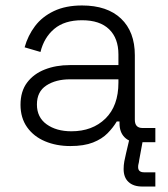

<svg xmlns="http://www.w3.org/2000/svg" viewBox="-20 -520 614 702"><path d="M237 14Q186 14 144.5 -3.5Q103 -21 79 -55Q55 -89 55 -137Q55 -186 79 -218Q103 -250 144 -266Q185 -282 235 -282H413V-321Q413 -380 379 -413Q345 -446 280 -446Q216 -446 178.5 -414.5Q141 -383 128 -330L70 -347Q82 -390 108 -424.5Q134 -459 177 -479.5Q220 -500 280 -500Q372 -500 422.5 -452Q473 -404 473 -318V-82Q473 -52 501 -52H548V0H484Q453 0 435 -18.5Q417 -37 417 -69V-76H407Q394 -54 373.5 -33Q353 -12 320 1Q287 14 237 14ZM241 -40Q318 -40 365.5 -86.5Q413 -133 413 -218V-230H236Q184 -230 149.5 -207.5Q115 -185 115 -138Q115 -91 150.5 -65.5Q186 -40 241 -40ZM548 162H500Q468 162 450 145.5Q432 129 432 98Q432 84 434.5 70Q437 56 441 40L453 -11H503L489 65Q488 74 486.5 79Q485 84 485 91Q485 110 507 110H548Z"/></svg>

Font: Space Grotesk Variable Light
Style: Regular
Weight: 300
Designer: Florian Karsten
Foundry: Florian Karsten
Version: Version 2.000